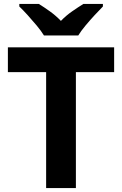

<svg xmlns="http://www.w3.org/2000/svg" viewBox="-20 -954 619 974"><path d="M365 0H214V-588H20V-714H559V-588H365ZM203 -774Q189 -797 166.5 -824Q144 -851 120.5 -877Q97 -903 78 -921V-934H177Q203 -918 233 -896.5Q263 -875 289 -848Q315 -875 346 -896.5Q377 -918 403 -934H502V-921Q484 -903 460 -877Q436 -851 413.5 -824Q391 -797 377 -774Z"/></svg>

Font: Noto Sans Ol Chiki
Style: Regular
Weight: 400
Designer: Monotype Design Team, Lewis McGuffie
Foundry: Monotype Imaging Inc.
Version: Version 2.003